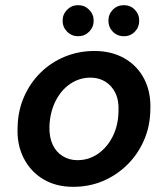

<svg xmlns="http://www.w3.org/2000/svg" viewBox="-20 -710 649 742"><path d="M263 12Q196 12 147 -17.5Q98 -47 71.5 -99Q45 -151 48 -217Q49 -281 72.5 -335Q96 -389 136.5 -429Q177 -469 230.5 -491Q284 -513 345 -513Q411 -513 461 -484.5Q511 -456 537.5 -404.5Q564 -353 561 -285Q560 -222 536.5 -168Q513 -114 472 -73.5Q431 -33 378 -10.5Q325 12 263 12ZM279 -91Q323 -91 358.5 -115.5Q394 -140 415.5 -182.5Q437 -225 438 -280Q440 -322 426 -350.5Q412 -379 387 -394.5Q362 -410 330 -410Q287 -410 251.5 -386Q216 -362 194.5 -319Q173 -276 171 -221Q170 -180 183.5 -151Q197 -122 222.5 -106.5Q248 -91 279 -91ZM282 -570Q257 -570 239.5 -587.5Q222 -605 222 -630Q222 -655 239.5 -672.5Q257 -690 282 -690Q307 -690 324.5 -672.5Q342 -655 342 -630Q342 -605 324.5 -587.5Q307 -570 282 -570ZM459 -570Q433 -570 416 -587.5Q399 -605 399 -630Q399 -655 416 -672.5Q433 -690 459 -690Q484 -690 501 -672.5Q518 -655 518 -630Q518 -605 501 -587.5Q484 -570 459 -570Z"/></svg>

Font: DM Sans 17pt SemiBold
Style: Italic
Weight: 600
Italic angle: -10°
Version: Version 4.004;gftools[0.9.30]